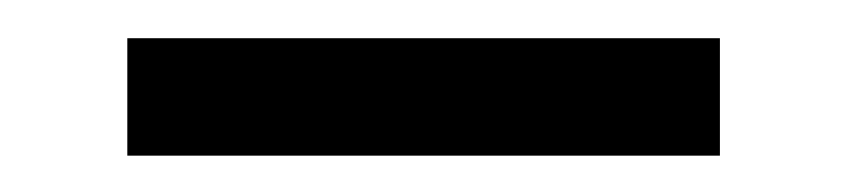

<svg xmlns="http://www.w3.org/2000/svg" viewBox="-20 -20 465 103"><path d="M48.3 63.5V0.5H366.2V63.5Z"/></svg>

Font: Pontano Sans Medium
Style: Regular
Weight: 500
Designer: Vernon Adams
Foundry: Vernon Adams
Version: Version 2.001